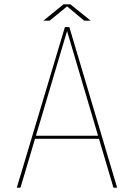

<svg xmlns="http://www.w3.org/2000/svg" viewBox="-20 -866 618 886"><path d="M57.5 0 279.5 -741H300L520.5 0H503.5L289 -724.5H290L74.5 0ZM135.5 -225.5V-239.5H444V-225.5ZM180 -770.5 273 -846H305L398.5 -770.5H368.5L285 -840.5H294.5L209 -770.5Z"/></svg>

Font: Epilogue Thin
Style: Regular
Weight: 250
Designer: Tyler Finck
Foundry: Etcetera Type Co
Version: Version 2.111